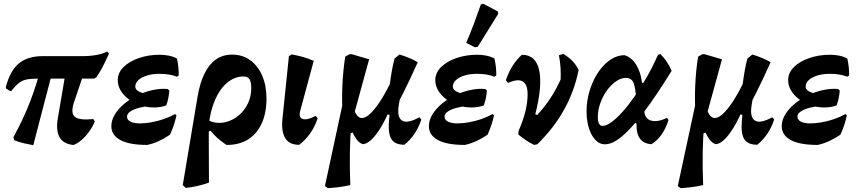

<svg xmlns="http://www.w3.org/2000/svg" viewBox="-20 -758 4551 1017"><path d="M33.4 -275.9 12.3 -288.9 10.8 -295.9Q32.5 -381.8 79 -421.2Q125.5 -460.6 206.2 -460.6H413.4Q457.9 -460.6 490.7 -466.8Q523.6 -473 548.1 -484.9L557.3 -474.2Q539.1 -433.4 524 -404.4Q508.9 -375.4 491.3 -349.6L479.4 -341.7H188Q145.6 -341.7 121.9 -337.1Q98.1 -332.6 80.5 -318.7Q62.9 -304.7 39.4 -275.9ZM156.2 11.2Q131.1 6.5 105.6 0.5Q80.1 -5.6 56.2 -14.8L50.9 -31Q103.6 -126.6 141.2 -224.3Q178.7 -321.9 202.6 -424.5L268.2 -418.5ZM369.2 9.9Q315.8 4.9 295.5 -31.1Q275.2 -67.2 286.4 -132.2L335 -417.4H440L373.1 -219.5Q352.8 -160.5 375.6 -140.1Q398.5 -119.8 474.2 -127.3L482 -115.3Q471.9 -88.9 453.4 -62.6Q434.9 -36.4 412.8 -17.1Q390.6 2.2 369.2 9.9Z M759.8 9.7Q665.2 9.7 617.5 -16.3Q569.8 -42.3 569.8 -89.6Q569.8 -120.9 587.9 -151Q606.1 -181.2 636.8 -207.1Q667.6 -233.1 706.6 -252.2Q745.6 -271.4 787.3 -280.7Q829.1 -290.1 868.2 -286.6L877.1 -277.8Q875.5 -259.1 871.8 -239.7Q868.1 -220.4 860.6 -199.8Q821.1 -201.7 783.8 -198.3Q746.6 -194.8 717 -187Q687.4 -179.2 670.1 -167.3Q652.8 -155.3 652.8 -140.3Q652.8 -123.4 670.8 -113.9Q688.9 -104.4 720.2 -104.4Q748.7 -104.4 781.7 -110.2Q814.8 -116.1 847.3 -127.2Q879.8 -138.4 907.1 -154L914.8 -147.3Q909.5 -122.6 901.2 -97Q892.9 -71.4 880.6 -44.7Q853.2 -25.5 821.9 -11.1Q790.7 3.3 759.8 9.7ZM794.9 -188.8Q757.4 -188.8 723.1 -200.4Q688.8 -211.9 661.9 -232.1Q634.9 -252.3 619.3 -278.3Q603.7 -304.3 603.7 -333.2Q603.7 -372.4 634.3 -402.7Q664.9 -433 715.7 -450.5Q766.5 -468 825.7 -468Q851.1 -468 874.1 -463.3Q897.2 -458.6 917 -448.1Q922.2 -425.9 924.6 -403.9Q926.9 -381.8 926.8 -358.6L916.9 -351.6Q879.9 -367 823.9 -367Q788.6 -367 759.7 -358.4Q730.8 -349.8 713.7 -334.4Q696.6 -318.9 696.6 -299.1Q696.6 -279.4 727.7 -267.8Q758.8 -256.2 812.7 -254.6L860.6 -199.8Q844.4 -193.8 828.4 -191.3Q812.3 -188.8 794.9 -188.8Z M963.8 237.3 948.1 222.2 1026.4 -245.5Q1038.7 -318.7 1063.2 -368.3Q1087.7 -418 1124.3 -443.4Q1160.9 -468.8 1209.3 -468.8Q1264.1 -468.8 1305 -439.3Q1345.9 -409.8 1368.7 -357.5Q1391.5 -305.2 1391.5 -235.8Q1391.5 -159.3 1366.1 -104Q1340.8 -48.7 1293.6 -19.2Q1246.4 10.2 1179.7 9.7Q1151.4 -8.9 1131.2 -27.4Q1111.1 -45.9 1094.2 -66.3L1034.9 -26.3L1051 -145Q1079.6 -117 1114.3 -109.9Q1149 -102.9 1183.5 -113.4Q1218 -123.8 1246.7 -148.7Q1275.5 -173.6 1293.2 -210.1Q1310.9 -246.6 1310.9 -291.4Q1310.9 -324 1301.4 -338.5Q1291.9 -353 1269.9 -353Q1223.6 -353 1184.2 -320.5Q1144.9 -287.9 1119.4 -229.5Q1093.9 -171.1 1085.6 -93.8L1086.8 209.4Q1054 220.7 1023.8 227.5Q993.5 234.4 963.8 237.3Z M1564.4 9.1Q1460.9 9.1 1476.6 -133.2L1510.2 -460.1L1525.2 -469.7Q1557.4 -464.2 1586.2 -455.9Q1615 -447.5 1641.8 -435.7L1570.5 -171.9Q1560.2 -136.2 1582.9 -128Q1605.7 -119.8 1652.3 -144.5L1662.5 -131Q1648.2 -87.3 1622.6 -51.2Q1597.1 -15.1 1564.4 9.1Z M1900.1 5.6Q1882.3 -2.5 1871.2 -16.6Q1860.2 -30.8 1847.5 -56.4L1783.9 -27L1848 -202.9Q1865.4 -132.8 1896.5 -132.8Q1915.9 -132.8 1939.5 -154.3Q1963 -175.8 1990 -216Q2016.9 -256.2 2045 -313Q2050.2 -353.5 2056.4 -387.4Q2062.6 -421.3 2070.1 -448.4L2096.3 -469.3Q2125.2 -460.4 2148.2 -450.7Q2171.3 -441 2192.9 -428.4Q2147.4 -327.8 2114 -261.6Q2080.6 -195.4 2049.5 -147.4L2033.3 -152.3Q2010.5 -102.4 1987 -67Q1963.5 -31.6 1941.5 -13Q1919.5 5.6 1900.1 5.6ZM1716.5 238.6 1701.1 227.6 1809.3 -275.3 1794.9 -144Q1790.1 -225.6 1793.5 -304Q1796.8 -382.4 1808.7 -457.9L1831.1 -470.9H1843L1935.2 -443.8L1840.5 -98.7Q1834.6 -29.1 1833.2 48.9Q1831.8 126.9 1835.5 222.2Q1808.4 228.9 1777.1 232.9Q1745.7 236.9 1716.5 238.6ZM2122.2 8.7Q2071.6 8.7 2052.9 -21.5Q2034.3 -51.8 2040.8 -122.7L2052.6 -242.3L2105.8 -280.5L2092.6 -203.5Q2081.4 -137.3 2109.6 -119.4Q2137.8 -101.5 2201.4 -137L2211.9 -125.4Q2185 -42.4 2122.2 8.7Z M2441.8 9.7Q2347.2 9.7 2299.5 -16.3Q2251.8 -42.3 2251.8 -89.6Q2251.8 -120.9 2269.9 -151Q2288.1 -181.2 2318.8 -207.1Q2349.6 -233.1 2388.6 -252.2Q2427.6 -271.4 2469.3 -280.7Q2511.1 -290.1 2550.2 -286.6L2559.1 -277.8Q2557.5 -259.1 2553.8 -239.7Q2550.1 -220.4 2542.6 -199.8Q2503.1 -201.7 2465.8 -198.3Q2428.6 -194.8 2399 -187Q2369.4 -179.2 2352.1 -167.3Q2334.8 -155.3 2334.8 -140.3Q2334.8 -123.4 2352.8 -113.9Q2370.9 -104.4 2402.2 -104.4Q2430.7 -104.4 2463.7 -110.2Q2496.8 -116.1 2529.3 -127.2Q2561.8 -138.4 2589.1 -154L2596.8 -147.3Q2591.5 -122.6 2583.2 -97Q2574.9 -71.4 2562.6 -44.7Q2535.2 -25.5 2503.9 -11.1Q2472.7 3.3 2441.8 9.7ZM2476.9 -188.8Q2439.4 -188.8 2405.1 -200.4Q2370.8 -211.9 2343.9 -232.1Q2316.9 -252.3 2301.3 -278.3Q2285.7 -304.3 2285.7 -333.2Q2285.7 -372.4 2316.3 -402.7Q2346.9 -433 2397.7 -450.5Q2448.5 -468 2507.7 -468Q2533.1 -468 2556.1 -463.3Q2579.2 -458.6 2599 -448.1Q2604.2 -425.9 2606.6 -403.9Q2608.9 -381.8 2608.8 -358.6L2598.9 -351.6Q2561.9 -367 2505.9 -367Q2470.6 -367 2441.7 -358.4Q2412.8 -349.8 2395.7 -334.4Q2378.6 -318.9 2378.6 -299.1Q2378.6 -279.4 2409.7 -267.8Q2440.8 -256.2 2494.7 -254.6L2542.6 -199.8Q2526.4 -193.8 2510.4 -191.3Q2494.3 -188.8 2476.9 -188.8ZM2619.3 -685.2 2510.6 -510.1 2494.9 -507.7 2449.5 -531.1Q2471 -581.3 2490.2 -632.2Q2509.3 -683.1 2526.8 -734.2L2539 -738.4L2616.1 -697.9Z M2808.7 9.5Q2784.9 -2.6 2765.5 -15.5Q2746 -28.5 2725.7 -45.5L2726.3 -63.1Q2873 -166.2 2949.5 -336.5Q2951 -365.8 2949.1 -398.8Q2947.2 -431.8 2940.5 -465.2L2963.8 -472.5Q2994.1 -454.1 3013 -434.1Q3032 -414.1 3044.9 -387.4Q3000.5 -163.4 2825.6 6.5ZM2726.3 -63.1Q2751.1 -119.6 2762.9 -167.8Q2774.6 -216 2774.6 -259.3Q2774.6 -311.4 2748.6 -326.7Q2722.6 -342 2670.9 -318.7L2659.4 -332.6Q2672.7 -373.5 2694.2 -407.8Q2715.8 -442.2 2744.4 -467.9Q2781.7 -467.9 2804.5 -447.1Q2827.2 -426.3 2836 -385.9Q2844.8 -345.4 2839.7 -286.9Q2834.6 -228.3 2815.3 -152.4L2856.3 -139.4Z M3184.4 6.4Q3153.7 6.4 3130.4 -20.4Q3107.1 -47.2 3095.5 -92.9Q3083.9 -138.7 3087.8 -194.7Q3092.2 -249.3 3110 -298.2Q3127.8 -347.2 3155.5 -385Q3183.1 -422.9 3217.3 -444.3Q3251.5 -465.7 3287.6 -465.7Q3324.9 -454.9 3349.5 -415.5Q3374.2 -376.2 3380.6 -319.1L3443.2 -319.5L3350 -212.3Q3348.4 -280.4 3338.3 -312.8Q3328.2 -345.3 3295.4 -345.3Q3269.2 -345.3 3242.9 -327.2Q3216.7 -309.1 3194.8 -278.8Q3172.9 -248.4 3159.7 -211.5Q3146.5 -174.7 3146.5 -137.1Q3146.5 -115 3153 -103Q3159.6 -91.1 3171.6 -91.1Q3190.9 -91.1 3218.6 -111Q3246.4 -130.9 3278.2 -166.5Q3310 -202 3343 -249.5Q3376.1 -297 3407.8 -352.9Q3439.6 -408.8 3465.3 -468L3477.7 -471.7Q3514.4 -436.8 3537.6 -382.9Q3455.1 -249.5 3389.9 -163.3Q3324.6 -77.1 3274.3 -35.4Q3224 6.4 3184.4 6.4ZM3430.8 5.7Q3389.6 3.7 3369.6 -24Q3349.7 -51.7 3351.8 -102.9L3331.3 -114L3399.4 -219.4L3394.5 -191.2Q3388.7 -156.5 3402.6 -137.1Q3416.6 -117.7 3445.6 -116.4Q3474.6 -115.2 3512.7 -133.8L3521 -122.7Q3493.3 -33 3430.8 5.7Z M3769.1 5.6Q3751.3 -2.5 3740.2 -16.6Q3729.2 -30.8 3716.5 -56.4L3652.9 -27L3717 -202.9Q3734.4 -132.8 3765.5 -132.8Q3784.9 -132.8 3808.5 -154.3Q3832 -175.8 3859 -216Q3885.9 -256.2 3914 -313Q3919.2 -353.5 3925.4 -387.4Q3931.6 -421.3 3939.1 -448.4L3965.3 -469.3Q3994.2 -460.4 4017.2 -450.7Q4040.3 -441 4061.9 -428.4Q4016.4 -327.8 3983 -261.6Q3949.6 -195.4 3918.5 -147.4L3902.3 -152.3Q3879.5 -102.4 3856 -67Q3832.5 -31.6 3810.5 -13Q3788.5 5.6 3769.1 5.6ZM3585.5 238.6 3570.1 227.6 3678.3 -275.3 3663.9 -144Q3659.1 -225.6 3662.5 -304Q3665.8 -382.4 3677.7 -457.9L3700.1 -470.9H3712L3804.2 -443.8L3709.5 -98.7Q3703.6 -29.1 3702.2 48.9Q3700.8 126.9 3704.5 222.2Q3677.4 228.9 3646.1 232.9Q3614.7 236.9 3585.5 238.6ZM3991.2 8.7Q3940.6 8.7 3921.9 -21.5Q3903.3 -51.8 3909.8 -122.7L3921.6 -242.3L3974.8 -280.5L3961.6 -203.5Q3950.4 -137.3 3978.6 -119.4Q4006.8 -101.5 4070.4 -137L4080.9 -125.4Q4054 -42.4 3991.2 8.7Z M4310.8 9.7Q4216.2 9.7 4168.5 -16.3Q4120.8 -42.3 4120.8 -89.6Q4120.8 -120.9 4138.9 -151Q4157.1 -181.2 4187.8 -207.1Q4218.6 -233.1 4257.6 -252.2Q4296.6 -271.4 4338.3 -280.7Q4380.1 -290.1 4419.2 -286.6L4428.1 -277.8Q4426.5 -259.1 4422.8 -239.7Q4419.1 -220.4 4411.6 -199.8Q4372.1 -201.7 4334.8 -198.3Q4297.6 -194.8 4268 -187Q4238.4 -179.2 4221.1 -167.3Q4203.8 -155.3 4203.8 -140.3Q4203.8 -123.4 4221.8 -113.9Q4239.9 -104.4 4271.2 -104.4Q4299.7 -104.4 4332.7 -110.2Q4365.8 -116.1 4398.3 -127.2Q4430.8 -138.4 4458.1 -154L4465.8 -147.3Q4460.5 -122.6 4452.2 -97Q4443.9 -71.4 4431.6 -44.7Q4404.2 -25.5 4372.9 -11.1Q4341.7 3.3 4310.8 9.7ZM4345.9 -188.8Q4308.4 -188.8 4274.1 -200.4Q4239.8 -211.9 4212.9 -232.1Q4185.9 -252.3 4170.3 -278.3Q4154.7 -304.3 4154.7 -333.2Q4154.7 -372.4 4185.3 -402.7Q4215.9 -433 4266.7 -450.5Q4317.5 -468 4376.7 -468Q4402.1 -468 4425.1 -463.3Q4448.2 -458.6 4468 -448.1Q4473.2 -425.9 4475.6 -403.9Q4477.9 -381.8 4477.8 -358.6L4467.9 -351.6Q4430.9 -367 4374.9 -367Q4339.6 -367 4310.7 -358.4Q4281.8 -349.8 4264.7 -334.4Q4247.6 -318.9 4247.6 -299.1Q4247.6 -279.4 4278.7 -267.8Q4309.8 -256.2 4363.7 -254.6L4411.6 -199.8Q4395.4 -193.8 4379.4 -191.3Q4363.3 -188.8 4345.9 -188.8Z"/></svg>

Font: Alegreya
Style: Italic
Weight: 400
Italic angle: -7°
Designer: Juan Pablo del Peral
Foundry: Huerta Tipografica
Version: Version 2.009